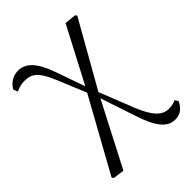

<svg xmlns="http://www.w3.org/2000/svg" viewBox="-206 -639 962 962"><g transform="rotate(-45 274.5 -158.5)"><path d="M472 207C510 207 533 187 549 153L538 135C523 143 507 146 487 146C443 146 407 114 369 19L297 -163L493 -509L486 -518L425 -524L271 -230L214 -392C180 -485 141 -524 88 -524C50 -524 20 -503 4 -473L14 -450C30 -458 48 -465 74 -465C126 -465 155 -443 192 -353L255 -201L41 186L47 196L107 204L282 -134L344 52C379 160 417 207 472 207Z"/></g></svg>

Font: Noto Serif JP Light
Style: Regular
Weight: 300
Designer: Ryoko NISHIZUKA 西塚涼子 (kana & ideographs); Frank Grießhammer (Latin, Greek & Cyrillic); Wenlong ZHANG 张文龙 (bopomofo); San
Foundry: Adobe
Version: Version 2.001;hotconv 1.1.0;makeotfexe 2.6.0